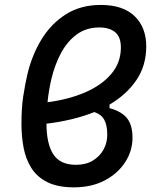

<svg xmlns="http://www.w3.org/2000/svg" viewBox="-20 -762 626 791"><path d="M431.2 -331.1V-316.4Q480.5 -303.2 503.2 -275.1Q525.9 -247.1 525.9 -194.3Q525.9 -141.1 496.1 -94.5Q466.3 -47.9 412.1 -19Q357.9 9.8 284.7 9.8Q218.3 9.8 175.8 -11.2Q133.3 -32.2 109.9 -68.8Q86.4 -105.5 77.4 -152.6Q68.4 -199.7 68.4 -252Q68.4 -317.9 75.7 -365.2Q83 -412.6 92.3 -453.6Q111.3 -534.7 151.1 -599.9Q190.9 -665 252 -703.4Q313 -741.7 395.5 -741.7Q486.8 -741.7 534.7 -695.3Q582.5 -648.9 582.5 -570.8Q582.5 -491.2 541.5 -431.4Q500.5 -371.6 431.2 -331.1ZM175.8 -340.8Q262.7 -352.1 331.1 -381.6Q399.4 -411.1 438.7 -457.8Q478 -504.4 478 -566.4Q478 -609.9 454.3 -629.4Q430.7 -648.9 389.2 -648.9Q335.9 -648.9 296.9 -620.6Q257.8 -592.3 231.9 -544.4Q206.1 -496.6 191.9 -437.5Q186.5 -414.6 182.4 -390.1Q178.2 -365.7 175.8 -340.8ZM368.7 -300.3Q324.7 -282.7 274.9 -270.8Q225.1 -258.8 171.4 -252.4Q171.9 -168 200.2 -125.5Q228.5 -83 293 -83Q334 -83 362.8 -100.6Q391.6 -118.2 406.7 -146.2Q421.9 -174.3 421.9 -206.1Q421.9 -246.6 409.4 -268.8Q397 -291 368.7 -300.3Z"/></svg>

Font: Cascadia Code NF
Style: Italic
Weight: 400
Italic angle: -10°
Monospace: yes
Designer: Aaron Bell
Foundry: Saja Typeworks
Version: Version 2404.023; ttfautohint (v1.8.4)